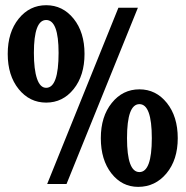

<svg xmlns="http://www.w3.org/2000/svg" viewBox="-20 -710 716 741"><path d="M264.2 -366.2Q222.2 -314 158.2 -314Q94.2 -314 52 -366.2Q9.8 -418.5 9.8 -502Q9.8 -585.4 52 -637.7Q94.2 -689.9 158.2 -689.9Q222.2 -689.9 264.2 -637.7Q306.2 -585.4 306.2 -502Q306.2 -418.5 264.2 -366.2ZM437 -680.2H512.2L236.8 0H162.1ZM158.2 -371.1Q206.1 -371.1 206.1 -505.9Q206.1 -632.8 158.2 -632.8Q110.8 -632.8 110.8 -505.9Q110.8 -441.9 122.8 -406.5Q134.8 -371.1 158.2 -371.1ZM513.2 11.2Q450.7 11.2 409.9 -41Q369.1 -93.3 369.1 -176.8Q369.1 -260.3 411.4 -312.7Q453.6 -365.2 518.1 -365.2Q582 -365.2 624 -312.7Q666 -260.3 666 -176.8Q666 -93.3 622.6 -41Q579.1 11.2 513.2 11.2ZM565.9 -176.8Q565.9 -308.1 518.1 -308.1Q470.2 -308.1 470.2 -176.8Q470.2 -45.9 518.1 -45.9Q565.9 -45.9 565.9 -176.8Z"/></svg>

Font: Margherita Black
Style: Regular
Weight: 900
Designer: James Puckett
Foundry: Dunwich Type Founders
Version: Version 1.008;hotconv 1.0.109;makeotfexe 2.5.65596